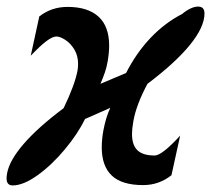

<svg xmlns="http://www.w3.org/2000/svg" viewBox="-26 -550 646 584"><path d="M288.5 -153.5Q283.5 -126.5 283.5 -101.5Q283.5 -45 314 -16Q344.5 13 409.5 13Q457.5 13 495.5 -17L522 -137.5Q466.5 -77 444.5 -77Q408.5 -77 392 -93Q375.5 -109 375.5 -142.5Q375.5 -158 379.5 -180.5Q388 -230.5 422.5 -295Q507.5 -359 551.8 -413.5Q596 -468 596 -509Q596 -530 576.5 -530Q566 -530 553.2 -524Q540.5 -518 528 -507.5Q475.5 -480.5 432 -434.8Q388.5 -389 357.5 -328L279.5 -295Q288 -315 293.2 -330.2Q298.5 -345.5 301.5 -363.5Q306 -390 306 -411Q306 -470 273.5 -499.5Q241 -529 179.5 -529Q130.5 -529 93.5 -500L67.5 -380.5Q97 -411.5 115.5 -425.2Q134 -439 145.5 -439Q156.5 -439 172.2 -429Q188 -419 199.8 -400Q211.5 -381 211.5 -355.5Q211.5 -346.5 210 -336.5Q202 -292.5 167.5 -221Q90 -163 46.2 -112.5Q2.5 -62 -4.5 -22.5Q-6 -13.5 -6 -7.5Q-6 14 12.5 14Q45 14 88.5 -17.2Q132 -48.5 171.5 -96Q211 -143.5 232.5 -188L309.5 -222Q296 -193.5 288.5 -153.5Z"/></svg>

Font: JuliaMono
Style: Bold Italic
Weight: 700
Italic angle: -9°
Monospace: yes
Designer: cormullion
Foundry: corm
Version: Version 0.057; ttfautohint (v1.8.4)